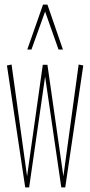

<svg xmlns="http://www.w3.org/2000/svg" viewBox="-20 -810 390 830"><path d="M89 0 10 -527 30 -531 97 -48 165 -530H185L254 -48L320 -531L340 -527L262 0H245L175 -479L106 0ZM98 -596 166 -790H185L252 -596H233L175 -760L116 -596Z"/></svg>

Font: Georama ExtraCondensed Thin
Style: Regular
Weight: 100
Width: 2
Designer: Jean-Baptiste Levee
Foundry: Production Type
Version: Version 1.001